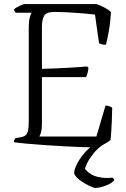

<svg xmlns="http://www.w3.org/2000/svg" viewBox="-20 -728 623 948"><path d="M455 0Q431 0 390 -1.5Q349 -3 300.5 -5.5Q252 -8 203.5 -11.5Q155 -15 114 -18.5Q73 -22 48 -26Q48 -32 51 -37.5Q54 -43 56 -46L81 -50Q104 -53 113 -68Q122 -83 122 -129V-591Q122 -622 127 -641Q132 -660 137 -665H58Q55 -668 52.5 -671.5Q50 -675 50 -683Q56 -689 75.5 -698.5Q95 -708 103 -708H456Q476 -701 496 -690.5Q516 -680 528 -668Q525 -617 517 -573Q509 -529 503 -507Q491 -507 482 -509.5Q473 -512 469 -515L449 -656Q425 -659 390 -662Q355 -665 317 -667Q279 -669 247 -669Q209 -669 198 -650Q187 -631 187 -595V-388Q258 -390 312 -393Q366 -396 410 -400L417 -393Q415 -376 411.5 -364.5Q408 -353 405 -347H187V-113Q187 -92 183 -76.5Q179 -61 174 -54H456L501 -207Q512 -207 521 -203Q530 -199 534 -196Q534 -171 532 -127Q530 -83 526 -37Q513 -26 490.5 -14Q468 -2 455 0ZM450 200Q444 200 422 190Q400 180 377.5 164Q355 148 346 129Q346 109 359.5 82.5Q373 56 395 30Q417 4 443 -14H490Q463 3 442.5 28.5Q422 54 411 76Q400 98 400 107Q426 137 463 145.5Q500 154 536 149Q538 151 541 154Q544 157 544 162Q531 178 501 189Q471 200 450 200Z"/></svg>

Font: Texturina 72pt ExtraLight
Style: Regular
Weight: 200
Designer: Guillermo Torres Carreño
Foundry: Omnibus-Type
Version: Version 1.002; ttfautohint (v1.8.3)